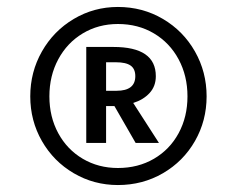

<svg xmlns="http://www.w3.org/2000/svg" viewBox="-20 -770 681 552"><path d="M574 -493Q574 -423 540.5 -364.5Q507 -306 448.5 -272Q390 -238 319 -238Q250 -238 192 -272Q134 -306 100.5 -364.5Q67 -423 67 -493Q67 -563 100.5 -622Q134 -681 192 -715.5Q250 -750 319 -750Q390 -750 448.5 -715.5Q507 -681 540.5 -622Q574 -563 574 -493ZM519 -493Q519 -552 493.5 -599.5Q468 -647 422.5 -674Q377 -701 319 -701Q263 -701 218 -674Q173 -647 147.5 -599.5Q122 -552 122 -493Q122 -434 147.5 -387Q173 -340 218 -313.5Q263 -287 319 -287Q377 -287 422.5 -313.5Q468 -340 493.5 -387Q519 -434 519 -493ZM363 -474 437 -359H370L309 -465H285V-359H228V-635H306Q428 -635 428 -551Q428 -522 410 -502.5Q392 -483 363 -474ZM285 -509H315Q369 -509 369 -551Q369 -572 355.5 -581.5Q342 -591 313 -591H285Z"/></svg>

Font: Wolseley Sans
Style: Regular
Weight: 400
Designer: Carrois Corporate & Edenspiekermann AG
Foundry: Carrois Corporate GbR & Edenspiekermann AG
Version: Version 4.202